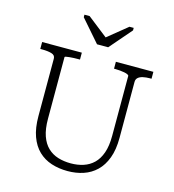

<svg xmlns="http://www.w3.org/2000/svg" viewBox="-135 -1052 1074 1182"><g transform="rotate(15 402.5 -461.5)"><path d="M378 -784H449L570 -924V-940H543L394 -819L442 -820L289 -940H256V-924ZM205 -264Q205 -198 220.5 -154Q236 -110 264 -83.5Q292 -57 329.5 -45.5Q367 -34 411 -34Q454 -34 491 -46Q528 -58 555.5 -84.5Q583 -111 598.5 -155Q614 -199 614 -264V-645Q614 -650 606 -654Q598 -658 585 -660.5Q572 -663 556.5 -664.5Q541 -666 527 -666H518V-710H757V-666H746Q722 -666 702.5 -661.5Q683 -657 672 -647Q661 -637 661 -620V-263Q661 -188 641 -134.5Q621 -81 586 -47.5Q551 -14 504.5 1.5Q458 17 404 17Q348 17 300.5 1.5Q253 -14 218 -47.5Q183 -81 163.5 -134.5Q144 -188 144 -264V-630Q144 -652 120 -659Q96 -666 59 -666H48V-710H301V-666H292Q278 -666 262.5 -665.5Q247 -665 234 -663.5Q221 -662 213 -660.5Q205 -659 205 -656Z"/></g></svg>

Font: Roboto Serif 20pt ExtraLight
Style: Regular
Weight: 250
Version: Version 1.008